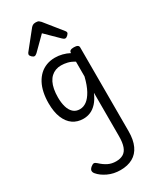

<svg xmlns="http://www.w3.org/2000/svg" viewBox="-327 -925 1252 1530"><g transform="rotate(-30 299.0 -160.0)"><path d="M295 519Q232 519 180.5 494.5Q129 470 101 436Q90 423 90 409Q90 395 108 379Q125 365 136 365Q147 365 162 379Q194 409 226.5 425Q259 441 299 441Q339 441 365.5 425Q392 409 405 373Q418 337 418 278V-121Q396 -70 368 -39.5Q340 -9 309 4Q278 17 244 17Q189 17 148.5 -11Q108 -39 85.5 -94Q63 -149 63 -229Q63 -281 72.5 -326Q82 -371 101 -406.5Q120 -442 147 -467Q174 -492 209.5 -505.5Q245 -519 288 -519Q321 -519 354.5 -510.5Q388 -502 418 -486V-489Q418 -502 428 -508.5Q438 -515 460 -515Q482 -515 493 -508.5Q504 -502 504 -489V283Q504 361 479.5 414Q455 467 408 493Q361 519 295 519ZM257 -63Q290 -63 319.5 -84.5Q349 -106 374.5 -152Q400 -198 418 -271V-407Q386 -427 356.5 -434Q327 -441 299 -441Q272 -441 249 -432.5Q226 -424 207.5 -407Q189 -390 176.5 -365Q164 -340 157.5 -306.5Q151 -273 151 -232Q151 -183 162 -145Q173 -107 196.5 -85Q220 -63 257 -63ZM154 -610Q144 -610 131.5 -622Q119 -634 119 -644Q119 -647 120 -650Q121 -653 125 -660L252 -819Q258 -826 267.5 -832.5Q277 -839 296 -839Q315 -839 324 -832.5Q333 -826 339 -819L467 -660Q472 -653 473 -650Q474 -647 474 -644Q474 -634 461 -622Q448 -610 439 -610Q432 -610 426 -613.5Q420 -617 414 -623L296 -739L179 -623Q172 -617 166 -613.5Q160 -610 154 -610Z"/></g></svg>

Font: Playwrite PE
Style: Regular
Weight: 400
Designer: Veronika Burian, José Scaglione
Foundry: TypeTogether
Version: Version 1.002